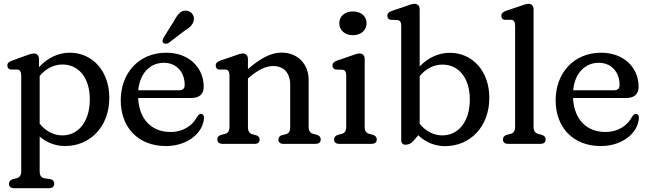

<svg xmlns="http://www.w3.org/2000/svg" viewBox="-20 -756 3406 1009"><path d="M346.5 -479C285.5 -479 230 -451.5 185 -403.5V-446C185 -463.5 174.5 -475 158 -475C145.5 -475 130.5 -469 112.5 -462.5L43 -437.5C26.5 -431.5 18.5 -423.5 18.5 -412C18.5 -401 25.5 -390.5 37.5 -390.5H70.5C84 -390.5 91.5 -379 91.5 -358.5V143.5C91.5 166.5 82.5 176.5 67.5 180.5L48.5 185.5C34.5 189 27 198 27 210C27 225 37.5 233 54.5 233H237.5C254.5 233 265 225 265 210C265 198 258 187.5 244 185.5L212 180.5C197 178 188.5 166.5 188.5 143.5V-38.5C224.5 -7 271 11.5 322 11.5C451 11.5 554.5 -87.5 554.5 -242.5C554.5 -380 468 -479 346.5 -479ZM308.5 -44.5C263.5 -44.5 221 -65.5 188.5 -106V-357C221 -395 261.5 -417 308.5 -417C391.5 -417 452 -349.5 452 -233.5C452 -114 389 -44.5 308.5 -44.5Z M949.5 -594C978 -611.5 994.5 -627 998.5 -650C1002.5 -672.5 988.5 -695 963 -699.5C932 -705 914 -682 894 -645L839.5 -558C834.5 -548 831 -538 838.5 -530.5C845 -524 856.5 -525 865 -529.5ZM1037 -157.5C1029 -158 1024 -153 1016 -142.5C995 -100.5 947 -62.5 876 -62.5C779.5 -62.5 711.5 -125.5 706 -241H985C1027 -241 1050.5 -260.5 1050.5 -300C1050.5 -404 969.5 -479 854 -479C708.5 -479 614.5 -371 614.5 -228.5C614.5 -87.5 705.5 11.5 851.5 11.5C969 11.5 1049 -60.5 1052 -137C1052 -150 1046.5 -157 1037 -157.5ZM841 -426C906 -426 950.5 -378.5 950.5 -309.5C950.5 -290 940.5 -281.5 919 -281.5H706.5C715 -370.5 768 -426 841 -426Z M1626 -52.5C1611 -56.5 1602 -66.5 1602 -89.5V-335C1602 -421.5 1543 -479.5 1459.5 -479.5C1406.5 -479.5 1350 -451.5 1283 -393V-446C1283 -463.5 1273 -475 1256.5 -475C1243.5 -475 1229 -469 1210.5 -462.5L1137.5 -437.5C1121.5 -432 1113.5 -423.5 1113.5 -412C1113.5 -401 1120 -390.5 1132.5 -390.5H1165.5C1179 -390.5 1186 -379 1186 -358.5V-89.5C1186 -66.5 1177 -56 1162.5 -52.5L1143 -47.5C1129 -44 1122 -35 1122 -23C1122 -8 1132 0 1149.5 0H1319C1335 0 1344.5 -8 1344.5 -23C1344.5 -33.5 1338 -42 1325.5 -45.5L1306.5 -50.5C1291 -54.5 1283 -65.5 1283 -89.5V-343.5L1290 -349.5C1337 -390.5 1379 -409 1415.5 -409C1469.5 -409 1505 -374.5 1505 -310.5V-89.5C1505 -65.5 1497.5 -54.5 1482 -50.5L1462 -45.5C1449.5 -42.5 1443 -33.5 1443 -23C1443 -8 1452.5 0 1469 0H1638C1655.5 0 1665.5 -8 1665.5 -23C1665.5 -35 1659 -43.5 1644.5 -47.5Z M1834 -571C1877 -571 1906.5 -597 1906.5 -634C1906.5 -670.5 1877 -696 1834 -696C1792.5 -696 1763 -670.5 1763 -634C1763 -597 1792.5 -571 1834 -571ZM1896.5 -446C1896.5 -463.5 1886.5 -475 1870 -475C1857 -475 1842.5 -469 1824 -462.5L1751 -437.5C1735 -432 1727 -423.5 1727 -412C1727 -401 1735 -391 1747.5 -390.5L1779 -389.5C1792.5 -389 1799.5 -379 1799.5 -358.5V-89.5C1799.5 -66.5 1791 -56.5 1776 -52.5L1756.5 -47.5C1743.5 -44 1735.5 -35 1735.5 -23C1735.5 -8 1745.5 0 1763 0H1932.5C1950 0 1960 -8 1960 -23C1960 -35 1953 -43.5 1939 -47.5L1920.5 -52.5C1904.5 -57 1896.5 -66.5 1896.5 -89.5Z M2343.5 -478.5C2284.5 -478.5 2229.5 -452.5 2185.5 -407V-707.5C2185.5 -725 2175 -736 2158.5 -736C2146 -736 2131 -729.5 2113 -723.5L2040 -699C2023.5 -693.5 2015.5 -684.5 2015.5 -673C2015.5 -662 2022.5 -652.5 2034.5 -652L2067.5 -650.5C2081.5 -650 2088.5 -640.5 2088.5 -619.5V-19.5C2088.5 -3.5 2097 4.5 2109.5 4.5C2127 4.5 2140.5 -1.5 2151 -13.5L2178 -45.5C2215 -9 2264 12 2319 12C2448 12 2551.5 -87 2551.5 -242.5C2551.5 -380 2465 -478.5 2343.5 -478.5ZM2305.5 -44.5C2260.5 -44.5 2218 -65 2185.5 -105.5V-356.5C2218 -394.5 2258.5 -416.5 2305.5 -416.5C2388.5 -416.5 2449 -349 2449 -233C2449 -113.5 2386 -44.5 2305.5 -44.5Z M2784 -707.5C2784 -725 2774 -736 2757.5 -736C2744.5 -736 2730 -729.5 2711.5 -723.5L2638.5 -699C2622.5 -693.5 2614.5 -684.5 2614.5 -673C2614.5 -662 2621 -652 2633.5 -652H2666.5C2680 -652 2687 -640.5 2687 -619.5V-89.5C2687 -66.5 2678 -56 2663.5 -52.5L2644 -47.5C2630 -44 2623 -35 2623 -23C2623 -8 2633 0 2650.5 0H2820C2837.5 0 2847.5 -8 2847.5 -23C2847.5 -35 2840.5 -43.5 2826.5 -47.5L2808 -52.5C2793 -56.5 2784 -66.5 2784 -89.5Z M3322.5 -157.5C3314.5 -158 3309.5 -153 3301.5 -142.5C3280.5 -100.5 3232.5 -62.5 3161.5 -62.5C3065 -62.5 2997 -125.5 2991.5 -241H3270.5C3312.5 -241 3336 -260.5 3336 -300C3336 -404 3255 -479 3139.5 -479C2994 -479 2900 -371 2900 -228.5C2900 -87.5 2991 11.5 3137 11.5C3254.5 11.5 3334.5 -60.5 3337.5 -137C3337.5 -150 3332 -157 3322.5 -157.5ZM3126.5 -426C3191.5 -426 3236 -378.5 3236 -309.5C3236 -290 3226 -281.5 3204.5 -281.5H2992C3000.5 -370.5 3053.5 -426 3126.5 -426Z"/></svg>

Font: dr Title
Style: Regular
Weight: 400
Version: Version 1.000;hotconv 1.0.109;makeotfexe 2.5.65596